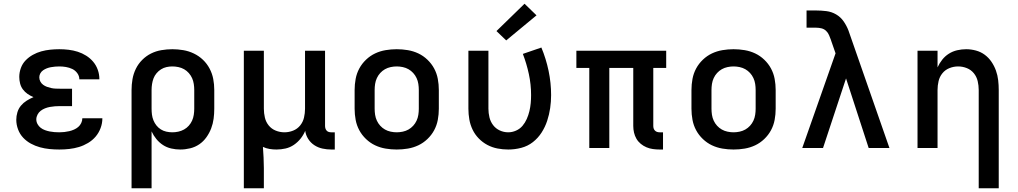

<svg xmlns="http://www.w3.org/2000/svg" viewBox="-20 -791 5440 1026"><path d="M297 8Q271 8 245 5.5Q219 3 193.5 -4Q168 -11 145 -23.5Q122 -36 104 -55Q86 -74 76.5 -99.5Q67 -125 67 -151Q67 -171 73 -191Q79 -211 92 -226.5Q105 -242 122.5 -253Q140 -264 159 -272Q142 -279 127.5 -289Q113 -299 102.5 -313Q92 -327 87.5 -344.5Q83 -362 83 -380Q83 -404 91.5 -427.5Q100 -451 117 -468.5Q134 -486 155.5 -498Q177 -510 200.5 -516.5Q224 -523 248.5 -525.5Q273 -528 297 -528Q322 -528 347 -525Q372 -522 395.5 -514.5Q419 -507 440.5 -493.5Q462 -480 478 -461Q494 -442 502.5 -418Q511 -394 511 -369Q511 -369 511 -368Q511 -367 511 -367H404Q404 -367 404 -367Q404 -367 404 -367Q404 -385 393 -400Q382 -415 366 -422.5Q350 -430 332.5 -433Q315 -436 297 -436Q286 -436 274.5 -435Q263 -434 252 -432Q241 -430 230.5 -426Q220 -422 210.5 -415.5Q201 -409 195.5 -399Q190 -389 190 -378Q190 -378 190 -378Q190 -378 190 -378Q190 -366 195.5 -355.5Q201 -345 210.5 -338Q220 -331 231 -327Q242 -323 253.5 -320.5Q265 -318 276.5 -317.5Q288 -317 300 -317H365V-224H300Q287 -224 273.5 -223Q260 -222 246.5 -219.5Q233 -217 220.5 -212Q208 -207 197.5 -199Q187 -191 180.5 -178.5Q174 -166 174 -153Q174 -140 180.5 -128Q187 -116 197.5 -108Q208 -100 220.5 -95.5Q233 -91 245.5 -88.5Q258 -86 271 -85Q284 -84 297 -84Q311 -84 324 -85.5Q337 -87 350 -90Q363 -93 375.5 -98.5Q388 -104 398 -112.5Q408 -121 414 -133.5Q420 -146 420 -159H527Q527 -159 527 -158.5Q527 -158 527 -158Q527 -132 517.5 -106.5Q508 -81 491 -61Q474 -41 450.5 -27Q427 -13 402 -5.5Q377 2 350.5 5Q324 8 297 8Z M683 215V-310Q683 -339 688 -368Q693 -397 706 -423.5Q719 -450 740 -471Q761 -492 787 -505Q813 -518 842.5 -523Q872 -528 901 -528Q930 -528 959.5 -523Q989 -518 1016 -505Q1043 -492 1064.5 -471.5Q1086 -451 1100 -424.5Q1114 -398 1119.5 -369Q1125 -340 1125 -310V-210Q1125 -183 1121.5 -156.5Q1118 -130 1108.5 -105Q1099 -80 1083 -57.5Q1067 -35 1045 -20Q1023 -5 996.5 1.5Q970 8 943 8Q919 8 895 2.5Q871 -3 851 -16Q831 -29 815.5 -48Q800 -67 790 -89V215ZM901 -84Q917 -84 933 -87.5Q949 -91 963.5 -99Q978 -107 989 -119.5Q1000 -132 1006.5 -146.5Q1013 -161 1015.5 -177.5Q1018 -194 1018 -210V-310Q1018 -326 1015.5 -342.5Q1013 -359 1006.5 -373.5Q1000 -388 989 -400.5Q978 -413 964 -421Q950 -429 933.5 -432.5Q917 -436 901 -436Q885 -436 869.5 -432.5Q854 -429 840.5 -420.5Q827 -412 816.5 -399.5Q806 -387 800.5 -372.5Q795 -358 792.5 -342Q790 -326 790 -310V-210Q790 -194 792 -178.5Q794 -163 800 -148Q806 -133 816 -120.5Q826 -108 839.5 -99.5Q853 -91 869 -87.5Q885 -84 901 -84Z M1283 215V-520H1390V-210Q1390 -186 1395.5 -162.5Q1401 -139 1416 -120.5Q1431 -102 1453.5 -93Q1476 -84 1500 -84Q1524 -84 1546.5 -93Q1569 -102 1584 -120.5Q1599 -139 1604.5 -162.5Q1610 -186 1610 -210V-520H1717V-118Q1717 -111 1719 -104.5Q1721 -98 1725.5 -93Q1730 -88 1736.5 -86Q1743 -84 1750 -84H1769V8H1750Q1727 8 1703.5 3Q1680 -2 1660 -15Q1640 -28 1627 -48.5Q1614 -69 1611 -92Q1602 -70 1586.5 -50.5Q1571 -31 1550.5 -17Q1530 -3 1506 2.5Q1482 8 1457 8Q1439 8 1420.5 5Q1402 2 1385 -6Q1387 23 1388.5 51Q1390 79 1390 107V215Z M2100 8Q2070 8 2040.5 3Q2011 -2 1984.5 -14.5Q1958 -27 1936 -48Q1914 -69 1900 -95Q1886 -121 1880.5 -150.5Q1875 -180 1875 -210V-310Q1875 -340 1880.5 -369.5Q1886 -399 1900 -425Q1914 -451 1936 -472Q1958 -493 1984.5 -505.5Q2011 -518 2040.5 -523Q2070 -528 2100 -528Q2130 -528 2159.5 -523Q2189 -518 2215.5 -505.5Q2242 -493 2264 -472Q2286 -451 2300 -425Q2314 -399 2319.5 -369.5Q2325 -340 2325 -310V-210Q2325 -180 2319.5 -150.5Q2314 -121 2300 -95Q2286 -69 2264 -48Q2242 -27 2215.5 -14.5Q2189 -2 2159.5 3Q2130 8 2100 8ZM2100 -84Q2116 -84 2132.5 -87.5Q2149 -91 2163 -99Q2177 -107 2188 -119Q2199 -131 2206 -146Q2213 -161 2215.5 -177.5Q2218 -194 2218 -210V-310Q2218 -326 2215.5 -342.5Q2213 -359 2206 -374Q2199 -389 2188 -401Q2177 -413 2163 -421Q2149 -429 2132.5 -432.5Q2116 -436 2100 -436Q2084 -436 2067.5 -432.5Q2051 -429 2037 -421Q2023 -413 2012 -401Q2001 -389 1994 -374Q1987 -359 1984.5 -342.5Q1982 -326 1982 -310V-210Q1982 -194 1984.5 -177.5Q1987 -161 1994 -146Q2001 -131 2012 -119Q2023 -107 2037 -99Q2051 -91 2067.5 -87.5Q2084 -84 2100 -84Z M2696 8Q2667 8 2638.5 2.5Q2610 -3 2584.5 -16.5Q2559 -30 2538.5 -51Q2518 -72 2505.5 -98Q2493 -124 2488 -152.5Q2483 -181 2483 -210V-520H2590V-210Q2590 -187 2595.5 -164Q2601 -141 2615 -122.5Q2629 -104 2650.5 -94Q2672 -84 2696 -84Q2717 -84 2737.5 -93Q2758 -102 2772 -118.5Q2786 -135 2795 -155.5Q2804 -176 2809 -197Q2814 -218 2816 -239.5Q2818 -261 2818 -283Q2818 -340 2806 -395.5Q2794 -451 2774 -503L2873 -537Q2898 -477 2911.5 -412.5Q2925 -348 2925 -283Q2925 -248 2920 -213.5Q2915 -179 2904 -145.5Q2893 -112 2874 -82.5Q2855 -53 2827.5 -31.5Q2800 -10 2765.5 -1Q2731 8 2696 8ZM2685 -575 2633 -625 2783 -771 2847 -709Z M3505 8Q3487 8 3469 5.5Q3451 3 3434.5 -4Q3418 -11 3404 -22.5Q3390 -34 3381 -49.5Q3372 -65 3368 -82.5Q3364 -100 3364 -118V-428H3236V0H3129V-428H3060V-520H3540V-428H3471V-118Q3471 -111 3473 -104.5Q3475 -98 3480 -93Q3485 -88 3491.5 -86Q3498 -84 3505 -84H3523V8Z M3900 8Q3870 8 3840.5 3Q3811 -2 3784.5 -14.5Q3758 -27 3736 -48Q3714 -69 3700 -95Q3686 -121 3680.5 -150.5Q3675 -180 3675 -210V-310Q3675 -340 3680.5 -369.5Q3686 -399 3700 -425Q3714 -451 3736 -472Q3758 -493 3784.5 -505.5Q3811 -518 3840.5 -523Q3870 -528 3900 -528Q3930 -528 3959.5 -523Q3989 -518 4015.5 -505.5Q4042 -493 4064 -472Q4086 -451 4100 -425Q4114 -399 4119.5 -369.5Q4125 -340 4125 -310V-210Q4125 -180 4119.5 -150.5Q4114 -121 4100 -95Q4086 -69 4064 -48Q4042 -27 4015.5 -14.5Q3989 -2 3959.5 3Q3930 8 3900 8ZM3900 -84Q3916 -84 3932.5 -87.5Q3949 -91 3963 -99Q3977 -107 3988 -119Q3999 -131 4006 -146Q4013 -161 4015.5 -177.5Q4018 -194 4018 -210V-310Q4018 -326 4015.5 -342.5Q4013 -359 4006 -374Q3999 -389 3988 -401Q3977 -413 3963 -421Q3949 -429 3932.5 -432.5Q3916 -436 3900 -436Q3884 -436 3867.5 -432.5Q3851 -429 3837 -421Q3823 -413 3812 -401Q3801 -389 3794 -374Q3787 -359 3784.5 -342.5Q3782 -326 3782 -310V-210Q3782 -194 3784.5 -177.5Q3787 -161 3794 -146Q3801 -131 3812 -119Q3823 -107 3837 -99Q3851 -91 3867.5 -87.5Q3884 -84 3900 -84Z M4267 0 4445 -506 4421 -575Q4421 -575 4421 -575Q4421 -575 4421 -575V-576Q4416 -589 4410.5 -602.5Q4405 -616 4394.5 -626Q4384 -636 4370 -639.5Q4356 -643 4342 -643H4290V-735H4342Q4369 -735 4396.5 -731.5Q4424 -728 4448 -714Q4472 -700 4488 -677Q4504 -654 4514 -628Q4516 -622 4518 -616.5Q4520 -611 4522 -605L4733 0H4622L4501 -372L4378 0Z M5210 215V-310Q5210 -334 5204.5 -357.5Q5199 -381 5184 -399.5Q5169 -418 5146.5 -427Q5124 -436 5100 -436Q5076 -436 5053.5 -427Q5031 -418 5016 -399.5Q5001 -381 4995.5 -357.5Q4990 -334 4990 -310V0H4883V-520H4990V-431Q5000 -453 5015 -472Q5030 -491 5050.5 -504Q5071 -517 5095 -522.5Q5119 -528 5143 -528Q5169 -528 5195 -521Q5221 -514 5242 -498.5Q5263 -483 5278 -461Q5293 -439 5302 -414Q5311 -389 5314 -362.5Q5317 -336 5317 -310V215Z"/></svg>

Font: Iosevka SS04 Semibold Extended
Style: Regular
Weight: 600
Width: 7
Monospace: yes
Designer: Belleve Invis
Foundry: Belleve Invis
Version: Version 19.0.0; ttfautohint (v1.8.4)